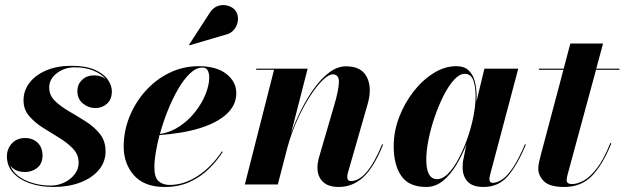

<svg xmlns="http://www.w3.org/2000/svg" viewBox="-20 -733 2482 763"><path d="M399.5 -132Q399.5 -89 372.2 -57Q345 -25 298.2 -7.5Q251.5 10 193 10Q140 10 98 -4.8Q56 -19.5 31.8 -46.8Q7.5 -74 7.5 -111.5Q7.5 -141.5 27.2 -163Q47 -184.5 80 -184.5Q110 -184.5 129.5 -165.8Q149 -147 149 -115.5Q149 -83 128.2 -66.2Q107.5 -49.5 79.5 -49.5Q40.5 -49.5 21 -74.5Q37 -36 82.8 -15.8Q128.5 4.5 182.5 4.5Q209 4.5 234.2 -7.2Q259.5 -19 276 -39.5Q292.5 -60 292.5 -86.5Q292.5 -118.5 270.2 -142Q248 -165.5 215.5 -185.2Q183 -205 150.5 -225.5Q118 -246 95.8 -272Q73.5 -298 73.5 -334.5Q73.5 -373 97.2 -404Q121 -435 163.8 -453.2Q206.5 -471.5 264 -471.5Q320.5 -471.5 356 -456Q391.5 -440.5 408 -417.2Q424.5 -394 424.5 -370.5Q424.5 -337.5 404.8 -320.5Q385 -303.5 359.5 -303.5Q332 -303.5 309.8 -321.5Q287.5 -339.5 287.5 -371.5Q287.5 -397.5 306 -415.5Q324.5 -433.5 354.5 -433.5Q382 -433.5 401 -418Q384 -438.5 352.2 -452Q320.5 -465.5 276.5 -465.5Q236.5 -465.5 206 -442.2Q175.5 -419 175.5 -385Q175.5 -354.5 198.2 -332.2Q221 -310 254.2 -290.8Q287.5 -271.5 321 -250.2Q354.5 -229 377 -200.8Q399.5 -172.5 399.5 -132Z M872.5 -594 733.5 -553 731.5 -555.5 812.5 -680.5Q827 -704 848 -710Q869 -716 888.2 -709.5Q907.5 -703 917 -689Q927.5 -673 925.5 -652.5Q923.5 -632 910 -615.2Q896.5 -598.5 872.5 -594ZM593.5 -69Q593.5 -28 610.2 -13Q627 2 654 2Q710.5 2 765 -33.2Q819.5 -68.5 862 -131.5L865.5 -129.5Q842.5 -94 810 -62Q777.5 -30 734 -10Q690.5 10 634.5 10Q553.5 10 512.5 -36.2Q471.5 -82.5 471.5 -150Q471.5 -211.5 494.5 -268.8Q517.5 -326 558.2 -371.5Q599 -417 653.2 -443.5Q707.5 -470 769.5 -470Q840.5 -470 879.8 -439Q919 -408 919 -363Q919 -315.5 881 -280.2Q843 -245 774.5 -223.8Q706 -202.5 614 -196.5Q604.5 -160.5 599 -127.5Q593.5 -94.5 593.5 -69ZM784 -464.5Q759.5 -464.5 735 -441.2Q710.5 -418 688 -379.2Q665.5 -340.5 646.8 -293.8Q628 -247 615.5 -200.5Q658 -207 694 -231.2Q730 -255.5 756.5 -289.5Q783 -323.5 797.2 -359.5Q811.5 -395.5 811.5 -425Q811.5 -440.5 805.8 -452.5Q800 -464.5 784 -464.5Z M1069 -455.5H998V-460H1202.5L1136.5 -202.5Q1153.5 -250 1177.2 -297.2Q1201 -344.5 1229.5 -383.5Q1258 -422.5 1289.8 -446Q1321.5 -469.5 1355 -469.5Q1416.5 -469.5 1438 -426.5Q1459.5 -383.5 1441 -319.5L1363.5 -49.5Q1360 -39 1360 -30.5Q1360 -13.5 1374.5 -13.5Q1438.5 -13.5 1498.5 -159.5L1502.5 -158.5Q1466 -68 1423.8 -29Q1381.5 10 1326 10Q1284.5 10 1263 -10.8Q1241.5 -31.5 1241.5 -67.5Q1241.5 -78.5 1243.8 -90.5Q1246 -102.5 1249 -112L1309 -317.5Q1326 -375.5 1326.8 -406.5Q1327.5 -437.5 1302 -437.5Q1286.5 -437.5 1263 -415Q1239.5 -392.5 1213.5 -352.8Q1187.5 -313 1163.5 -261Q1139.5 -209 1123 -150L1084 0H953Z M1874 -349Q1874 -340.5 1873.5 -330L1905 -460H2039.5L1927 -36Q1925 -28 1925 -20.5Q1925 -6.5 1938.5 -6.5Q1954.5 -6.5 1974 -18.8Q1993.5 -31 2016.5 -64Q2039.5 -97 2066 -159.5L2070 -158.5Q2035 -75.5 1997.8 -32.8Q1960.5 10 1902 10Q1858 10 1838.2 -11.5Q1818.5 -33 1818.5 -67.5Q1818.5 -77.5 1819.2 -85Q1820 -92.5 1821 -97.5L1833.5 -159.5Q1816.5 -115.5 1793 -76.8Q1769.5 -38 1739.8 -14Q1710 10 1674 10Q1605 10 1574.8 -33.8Q1544.5 -77.5 1544.5 -152.5Q1544.5 -210 1565.8 -266.2Q1587 -322.5 1622.8 -368.5Q1658.5 -414.5 1702.8 -442.2Q1747 -470 1793 -470Q1825 -470 1842.5 -453.2Q1860 -436.5 1867 -409Q1874 -381.5 1874 -349ZM1870 -351Q1870 -390 1860.5 -414.8Q1851 -439.5 1826.5 -439.5Q1806 -439.5 1784.5 -416Q1763 -392.5 1743.2 -353.8Q1723.5 -315 1707.8 -269.2Q1692 -223.5 1683 -178.8Q1674 -134 1674 -98.5Q1674 -21 1717.5 -21Q1739 -21 1760.8 -43Q1782.5 -65 1802 -101.5Q1821.5 -138 1837 -181.8Q1852.5 -225.5 1861.2 -269.8Q1870 -314 1870 -351Z M2409.5 -163Q2374 -76.5 2331.5 -33.2Q2289 10 2222 10Q2164 10 2141.5 -12.8Q2119 -35.5 2119 -63.5Q2119 -75 2122.8 -91.2Q2126.5 -107.5 2130.5 -122.5L2219 -455.5H2121.5V-460H2220L2246.5 -560H2376.5L2349.5 -460H2441.5V-455.5H2348.5L2236.5 -42.5Q2235 -37 2233.5 -30.2Q2232 -23.5 2232 -17Q2232 -1.5 2253 -1.5Q2273.5 -1.5 2299 -15Q2324.5 -28.5 2351.8 -63.8Q2379 -99 2405.5 -164.5Z"/></svg>

Font: Bodoni* 36pt
Style: Bold Italic
Weight: 700
Italic angle: -13°
Version: Version 2.3